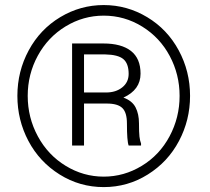

<svg xmlns="http://www.w3.org/2000/svg" viewBox="-20 -741 842 771"><path d="M49.8 -356Q49.8 -454.6 95.5 -539.1Q141.1 -623.5 221.9 -672.1Q302.7 -720.7 396.5 -720.7Q490.2 -720.7 571 -672.1Q651.9 -623.5 697.5 -539.1Q743.2 -454.6 743.2 -356Q743.2 -258.8 698.7 -174.8Q654.3 -90.8 573.5 -40.3Q492.7 10.3 396.5 10.3Q300.3 10.3 219.5 -40.3Q138.7 -90.8 94.2 -174.8Q49.8 -258.8 49.8 -356ZM91.3 -356Q91.3 -268.6 132.1 -193.4Q172.9 -118.2 243.9 -75Q314.9 -31.7 396.5 -31.7Q478 -31.7 549.3 -75Q620.6 -118.2 660.9 -193.6Q701.2 -269 701.2 -356Q701.2 -441.9 661.6 -516.1Q622.1 -590.3 551 -634.3Q480 -678.2 396.5 -678.2Q314.5 -678.2 243.4 -635Q172.4 -591.8 131.8 -517.3Q91.3 -442.9 91.3 -356ZM317.4 -325.2V-156.7H269.5V-566.4H395.5Q467.3 -566.4 505.9 -536.4Q544.4 -506.3 544.4 -445.3Q544.4 -380.4 475.6 -349.1Q510.7 -336.4 524.4 -309.8Q538.1 -283.2 538.1 -246.1Q538.1 -209 540 -192.4Q542 -175.8 546.4 -164.6V-156.7H496.6Q489.7 -174.3 489.7 -245.6Q489.7 -289.1 471.4 -307.1Q453.1 -325.2 409.2 -325.2ZM317.4 -369.6H405.8Q445.3 -369.6 470.9 -390.1Q496.6 -410.6 496.6 -444.3Q496.6 -485.8 475.3 -503.7Q454.1 -521.5 402.3 -522.5H317.4Z"/></svg>

Font: Vazir Thin UI
Style: Thin-UI
Weight: 100
Designer: Saber Rastikerdar
Foundry: Saber Rastikerdar
Version: Version 30.0.0